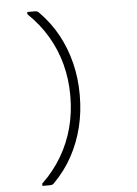

<svg xmlns="http://www.w3.org/2000/svg" viewBox="-61 -806 721 1013"><g transform="rotate(-5 300.0 -299.5)"><path d="M183 153Q180 157 174.5 159Q169 161 163 161Q156 161 149.5 161Q143 161 136 161Q129 161 122 161V149Q184 90 226 19Q268 -52 289 -131.5Q310 -211 310 -296V-303Q310 -388 289 -467.5Q268 -547 226 -618Q184 -689 122 -748V-760Q129 -760 136 -760Q143 -760 149.5 -760Q156 -760 163 -760Q169 -760 174.5 -758Q180 -756 183 -752Q243 -692 282 -620Q321 -548 340.5 -468Q360 -388 360 -303V-296Q360 -211 340.5 -131Q321 -51 282 21Q243 93 183 153Z"/></g></svg>

Font: Recursive Monospace Light
Style: Regular
Weight: 300
Version: Version 1.047